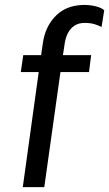

<svg xmlns="http://www.w3.org/2000/svg" viewBox="-20 -774 451 794"><path d="M74.2 0 140.1 -476.1H65.9L76.2 -545.9H149.9L157.2 -595.2Q166 -659.2 204.6 -702.1Q243.2 -745.1 303.2 -752Q333 -755.9 364 -750.5Q395 -745.1 411.1 -731.9L399.9 -662.1Q387.7 -668.9 370.8 -674.1Q354 -679.2 329.6 -679.2Q305.2 -679.2 288.1 -668Q252.9 -645 246.1 -584L240.2 -545.9H356.9L348.1 -476.1H230L163.1 0Z"/></svg>

Font: Oakes Grotesk
Style: Italic
Weight: 400
Designer: Samuel Oakes
Foundry: Samuel Oakes
Version: Version 1.0 | wf-rip DC20170320